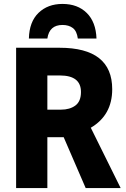

<svg xmlns="http://www.w3.org/2000/svg" viewBox="-20 -957 640 977"><path d="M298 -937Q223 -937 176 -891.5Q129 -846 127 -761H221Q231 -830 298 -830Q330 -830 350.5 -814.5Q371 -799 376 -761H471Q468 -845 421.5 -891Q375 -937 298 -937ZM221 -573H285Q392 -573 392 -489Q392 -441 363.5 -420Q335 -399 290 -399H221ZM221 0V-259H304L416 0H594L442 -307Q551 -371 551 -503Q551 -714 283 -714H62V0Z"/></svg>

Font: Noto Sans Mono UI ExtraBold
Style: Regular
Weight: 800
Designer: Monotype Design team
Foundry: Monotype Imaging Inc.
Version: 1.000